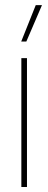

<svg xmlns="http://www.w3.org/2000/svg" viewBox="-20 -748 193 768"><path d="M65.4 -515.6H87.9V0H65.4ZM123 -727.5H147.9L85.4 -582H64.9Z"/></svg>

Font: Intratopia Thin
Style: Regular
Weight: 100
Designer: Rasmus Andersson
Foundry: rsms
Version: Version 3.000;Glyphs 3.2.3 (3260)